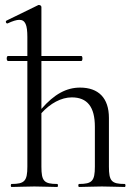

<svg xmlns="http://www.w3.org/2000/svg" viewBox="-20 -745 539 765"><path d="M12 -502H89V-81C89 -24 78 -12 26 -12C22 -12 22 0 26 0C50 0 82 -2 117 -2C152 -2 184 0 208 0C212 0 212 -12 208 -12C155 -12 145 -24 145 -81V-294C180 -333 224 -357 266 -357C328 -357 358 -319 358 -240V-81C358 -24 347 -12 295 -12C291 -12 291 0 295 0C319 0 351 -2 386 -2C421 -2 453 0 477 0C481 0 481 -12 477 -12C424 -12 414 -24 414 -81V-275C414 -355 372 -396 299 -396C245 -396 196 -370 145 -311V-502H304C310 -502 310 -522 304 -522H145V-717C145 -721 141 -725 136 -725H133L6 -663C0 -660 5 -649 11 -652C30 -661 46 -666 57 -666C81 -666 89 -645 89 -598V-522H12C5 -522 5 -502 12 -502Z"/></svg>

Font: Cormorant Garamond
Style: Regular
Weight: 400
Designer: Christian Thalmann (Catharsis Fonts)
Foundry: Catharsis Fonts
Version: Version 4.002;Glyphs 3.4 (3410)